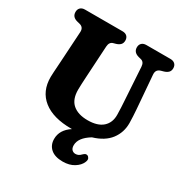

<svg xmlns="http://www.w3.org/2000/svg" viewBox="-208 -860 1199 1255"><g transform="rotate(30 391.0 -233.0)"><path d="M593.5 -303.5 577.5 -560.5Q575.5 -596 548.5 -602.5L530.5 -607Q488 -618.5 488 -656Q488 -676 500.2 -688Q512.5 -700 535 -700H716Q738.5 -700 750.8 -688Q763 -676 763 -656Q763 -636.5 751.8 -625Q740.5 -613.5 720.5 -607.5L702.5 -602.5Q684 -597.5 675.5 -585.8Q667 -574 669 -552.5L689 -304Q693 -253.5 694 -203Q694.5 -132 653.5 -78.2Q612.5 -24.5 528 0.5Q450.5 47.5 450.5 104.5Q450.5 126.5 461.2 137.5Q472 148.5 488.5 148.5Q511.5 148.5 529.5 128.5Q537.5 121 544.2 117.2Q551 113.5 560 116.5Q569 119 575 130.5Q581 142 572.5 161Q560.5 190 525.8 211.8Q491 233.5 441 233.5Q381.5 233.5 350.2 206Q319 178.5 319 132.5Q319 64 388 19Q385.5 19 383 19Q245 19 170.8 -40Q96.5 -99 97 -206.5Q97 -220.5 98.5 -243Q100 -265.5 101.5 -288.8Q103 -312 104 -327.5L118 -558.5Q119.5 -594.5 85.5 -602.5L67.5 -607Q25 -617.5 25 -656Q25 -676 37.2 -688Q49.5 -700 71.5 -700H354.5Q377 -700 389 -688Q401 -676 401 -656Q401 -636.5 390 -625Q379 -613.5 359 -607.5L341 -602.5Q314 -595.5 312 -560L298 -320.5Q296 -291.5 295.2 -267.5Q294.5 -243.5 294 -225.5Q293.5 -152 333.8 -117Q374 -82 447 -82Q521.5 -82 560 -116.2Q598.5 -150.5 597.5 -210.5Q597 -243.5 595.8 -264.2Q594.5 -285 593.5 -303.5Z"/></g></svg>

Font: Fraunces 9pt SuperSoft
Style: Bold
Weight: 700
Version: Version 1.000;[b76b70a41]